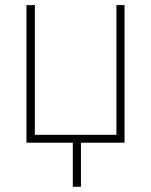

<svg xmlns="http://www.w3.org/2000/svg" viewBox="-20 -550 583 740"><path d="M460 0H292V169.9H260.7V0H82V-530.3H114.3V-30.3H428.7V-530.3H460Z"/></svg>

Font: Pretendard JP Thin
Style: Regular
Weight: 100
Designer: Base glyphs from Inter by Rasmus Andersson; Hangeul glyphs from Noto Sans CJK(Source Han Sans) by Jang Soo-young and Kan
Foundry: Kil Hyung-jin
Version: Version 1.309